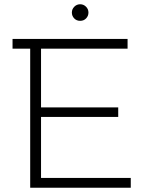

<svg xmlns="http://www.w3.org/2000/svg" viewBox="-20 -883 709 903"><path d="M385 -796.5Q374 -785 357 -785Q340 -785 329 -796.5Q318 -808 318 -824Q318 -840 329.5 -851.5Q341 -863 357 -863Q373 -863 384.5 -851.5Q396 -840 396 -824Q396 -808 385 -796.5ZM173 -46H595V0H122V-654H39V-700H580V-654H173V-378H536V-333H173Z"/></svg>

Font: mBank Light
Style: Regular
Weight: 300
Designer: Julieta Ulanovsky
Foundry: Julieta Ulanovsky
Version: Version 7.200;PS 007.200;hotconv 1.0.88;makeotf.lib2.5.64775